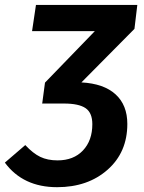

<svg xmlns="http://www.w3.org/2000/svg" viewBox="-84 -550 592 790"><path d="M481 -529.8 469.2 -431.2 251 -210.9Q342.8 -206.1 391.4 -161.9Q439.9 -117.7 439.9 -40Q439.9 76.7 358.6 148.4Q277.3 220.2 150.9 220.2Q10.7 220.2 -64 119.1L20 46.9Q51.8 81.1 81.8 95.5Q111.8 109.9 152.8 109.9Q218.8 109.9 257.3 69.1Q295.9 28.3 295.9 -39.1Q295.9 -85.9 268.1 -105Q240.2 -124 179.2 -124H88.9L89.8 -125L101.1 -210L306.2 -421.9H47.9L64 -529.8Z"/></svg>

Font: FiraGO SemiBold
Style: Italic
Weight: 600
Italic angle: -8°
Designer: bBox Type GmbH
Foundry: bBox Type GmbH
Version: Version 1.001;PS 001.001;hotconv 1.0.88;makeotf.lib2.5.64775